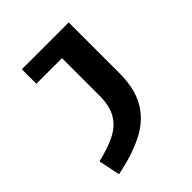

<svg xmlns="http://www.w3.org/2000/svg" viewBox="-211 -678 1037 1037"><g transform="rotate(-45 307.5 -159.0)"><path d="M484.6 -544.6V-157.9Q484.6 -40 440.8 36.2Q396.9 112.3 310.5 157.2Q224.1 202.1 96.9 227.2L71.3 103.6Q153.8 84.6 209.7 56.4Q265.6 28.2 294.1 -20.3Q322.6 -68.7 322.6 -147.7V-433.8H126.7V-544.6Z"/></g></svg>

Font: FiraCode Nerd Font Mono
Style: Bold
Weight: 700
Monospace: yes
Designer: Carrois Corporate, Edenspiekermann AG, Nikita Prokopov
Foundry: Carrois Corporate, Edenspiekermann AG, Nikita Prokopov
Version: Version 6.002;Nerd Fonts 3.3.0